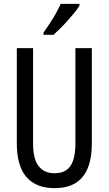

<svg xmlns="http://www.w3.org/2000/svg" viewBox="-20 -963 562 993"><path d="M455 -224Q455 -143 433 -91.5Q411 -40 368.5 -15Q326 10 262 10Q167 10 117 -47Q67 -104 67 -223V-714H151V-222Q151 -140 180 -103.5Q209 -67 262 -67Q298 -67 322 -82.5Q346 -98 358 -132.5Q370 -167 370 -223V-714H455ZM391 -934Q382 -918 365.5 -898Q349 -878 330 -856.5Q311 -835 291.5 -816Q272 -797 257 -783H205V-794Q224 -821 240.5 -846.5Q257 -872 270.5 -896.5Q284 -921 294 -943H391Z"/></svg>

Font: Noto Sans ExtraCondensed
Style: Regular
Weight: 400
Width: 2
Designer: Monotype Design Team
Foundry: Monotype Imaging Inc.
Version: Version 2.013